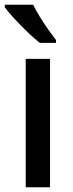

<svg xmlns="http://www.w3.org/2000/svg" viewBox="-32 -786 306 806"><path d="M178 0H76V-539H178ZM107 -766Q118 -744 135 -716Q152 -688 170.5 -662Q189 -636 203 -618V-606H135Q113 -623 83.5 -651.5Q54 -680 27.5 -708.5Q1 -737 -12 -756V-766Z"/></svg>

Font: Noto Sans Tamil SemiCondensed Medium
Style: Regular
Weight: 500
Width: 4
Designer: Jelle Bosma - Monotype Design Team
Foundry: Monotype Imaging Inc.
Version: Version 2.004; ttfautohint (v1.8.4.7-5d5b)